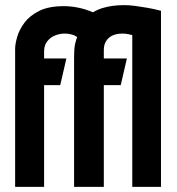

<svg xmlns="http://www.w3.org/2000/svg" viewBox="-20 -729 691 749"><path d="M496 -592V0H608V-687Q581 -694 555.5 -698.5Q530 -703 507 -706Q484 -709 463 -709Q440 -709 418.5 -706Q397 -703 378 -697Q359 -691 343 -681Q312 -694 283.5 -699.5Q255 -705 229 -705Q170 -705 133 -686.5Q96 -668 75.5 -640.5Q55 -613 47 -585Q39 -557 39 -538V0H152V-397H215L239 -501H152V-528Q152 -552 164 -567.5Q176 -583 194.5 -590.5Q213 -598 232 -598Q244 -598 253 -596Q262 -594 269.5 -591Q277 -588 281 -584Q277 -574 273 -558Q269 -542 269 -495V0H385V-397H451L475 -501H385V-534Q385 -550 390.5 -562Q396 -574 405.5 -582Q415 -590 428 -594Q441 -598 455 -598Q462 -598 468.5 -597.5Q475 -597 482 -595.5Q489 -594 496 -592Z"/></svg>

Font: Advent Pro
Style: Bold
Weight: 700
Designer: VivaRado, Andreas Kalpakidis
Foundry: VivaRado, Andreas Kalpakidis
Version: Version 3.000